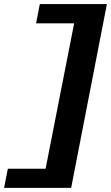

<svg xmlns="http://www.w3.org/2000/svg" viewBox="-35 -790 543 939"><path d="M313 128.9H-15.1L3.4 35.2H188L327.6 -675.8H141.6L159.7 -770H487.8Z"/></svg>

Font: Aurulent Sans
Style: BoldItalic
Weight: 700
Italic angle: -11°
Version: Version 2007.05.04